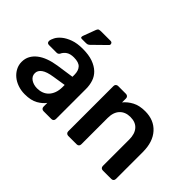

<svg xmlns="http://www.w3.org/2000/svg" viewBox="-110 -1060 1415 1415"><g transform="rotate(45 597.5 -353.0)"><path d="M217 10Q178 10 144 -2Q110 -14 85.5 -34.5Q61 -55 46.5 -83Q32 -111 32 -143Q32 -178 47 -205.5Q62 -233 89 -254Q116 -275 154 -289Q192 -303 238 -310L375 -330V-351Q375 -393 354 -416Q333 -439 282 -439Q245 -439 223 -424.5Q201 -410 190 -386Q182 -373 167 -373H88Q66 -373 66 -395Q67 -411 79 -434Q91 -457 117 -478.5Q143 -500 184 -515Q225 -530 283 -530Q346 -530 389 -514.5Q432 -499 459 -473Q486 -447 497.5 -412Q509 -377 509 -338V-24Q509 -13 502.5 -6.5Q496 0 485 0H404Q393 0 386.5 -6.5Q380 -13 380 -24V-63Q360 -35 321 -12.5Q282 10 217 10ZM251 -85Q277 -85 300 -93.5Q323 -102 340 -119.5Q357 -137 367 -163.5Q377 -190 377 -226V-247L276 -231Q216 -222 188 -202Q160 -182 160 -153Q160 -136 167.5 -123.5Q175 -111 188 -102.5Q201 -94 217 -89.5Q233 -85 251 -85ZM228 -576Q215 -576 214.5 -584.5Q214 -593 218 -602L254 -698Q259 -711 268 -713.5Q277 -716 291 -716H386Q400 -716 404 -704.5Q408 -693 399 -685L299 -587Q291 -580 284.5 -578Q278 -576 266 -576Z M661 0Q651 0 644 -6.5Q637 -13 637 -24V-496Q637 -507 644 -513.5Q651 -520 661 -520H743Q753 -520 760 -513.5Q767 -507 767 -496V-455Q793 -487 833.5 -508.5Q874 -530 934 -530Q1026 -530 1080 -470Q1134 -410 1134 -305V-24Q1134 -13 1127.5 -6.5Q1121 0 1110 0H1022Q1011 0 1004.5 -6.5Q998 -13 998 -24V-299Q998 -358 969.5 -390.5Q941 -423 887 -423Q834 -423 803.5 -390.5Q773 -358 773 -299V-24Q773 -13 766.5 -6.5Q760 0 749 0Z"/></g></svg>

Font: Fz Rubik Med
Style: Regular
Weight: 500
Designer: Hubert and Fischer
Foundry: Hubert and Fischer
Version: Vit hóa bi FontZin.com